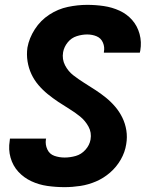

<svg xmlns="http://www.w3.org/2000/svg" viewBox="-20 -763 616 791"><path d="M246 8Q278 8 311 3Q344 -2 375.5 -15.5Q407 -29 433.5 -52Q460 -75 477.5 -105.5Q495 -136 500 -169Q505 -198 500.5 -226Q496 -254 484 -278.5Q472 -303 454.5 -323.5Q437 -344 416 -361Q395 -378 372.5 -392.5Q350 -407 327 -421.5Q304 -436 282.5 -452.5Q261 -469 248 -494Q235 -519 240 -548Q244 -570 259 -588.5Q274 -607 296 -614Q318 -621 339 -621Q360 -621 378 -613.5Q396 -606 404 -587.5Q412 -569 408 -549V-546H556Q557 -551 558 -555Q564 -590 555 -623Q546 -656 524.5 -680.5Q503 -705 472.5 -719Q442 -733 408 -738Q374 -743 339 -743Q300 -743 259.5 -734.5Q219 -726 183 -702.5Q147 -679 123.5 -642.5Q100 -606 93 -567Q89 -538 93.5 -510Q98 -482 109.5 -457.5Q121 -433 138.5 -412.5Q156 -392 177 -375Q198 -358 220.5 -343Q243 -328 266 -314Q289 -300 310 -283Q331 -266 344.5 -241.5Q358 -217 353 -188Q349 -165 332 -146Q315 -127 292 -120.5Q269 -114 246 -114Q224 -114 204 -121Q184 -128 175 -147.5Q166 -167 169 -188L170 -192H21Q20 -187 20 -183Q14 -147 23.5 -113.5Q33 -80 55.5 -55.5Q78 -31 109 -16.5Q140 -2 175 3Q210 8 246 8Z"/></svg>

Font: Iosevka Sparkle Heavy Oblique
Style: Regular
Weight: 900
Italic angle: -9°
Designer: Belleve Invis
Foundry: Belleve Invis
Version: Version 4.5.0; ttfautohint (v1.8.3)